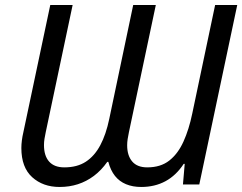

<svg xmlns="http://www.w3.org/2000/svg" viewBox="-20 -734 964 764"><path d="M217 10Q151 10 108 -29Q65 -68 65 -145Q65 -159 67 -175Q69 -191 73 -208L180 -714H269L162 -208Q159 -194 157 -181.5Q155 -169 155 -157Q155 -114 175.5 -91Q196 -68 236 -68Q287 -68 321.5 -90.5Q356 -113 379 -156Q402 -199 415 -262L510 -714H600L493 -208Q490 -194 488 -181Q486 -168 486 -156Q486 -115 506 -91.5Q526 -68 566 -68Q619 -68 653.5 -95Q688 -122 710 -170.5Q732 -219 745 -282L836 -714H924L773 0H708L715 -82H711Q681 -36 638.5 -13Q596 10 542 10Q508 10 481.5 -1Q455 -12 437.5 -34Q420 -56 411 -90H407Q383 -56 353.5 -34Q324 -12 290 -1Q256 10 217 10Z"/></svg>

Font: Noto Sans Display
Style: Italic
Weight: 400
Italic angle: -12°
Designer: Monotype Design Team
Foundry: Monotype Imaging Inc.
Version: Version 2.003